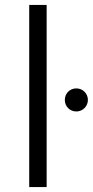

<svg xmlns="http://www.w3.org/2000/svg" viewBox="-20 -762 378 782"><path d="M99 0H170V-742H99ZM291 -308C317 -308 338 -329 338 -355C338 -381 317 -402 291 -402C264 -402 244 -381 244 -355C244 -329 264 -308 291 -308Z"/></svg>

Font: Montserrat Lite
Style: Regular
Weight: 400
Designer: Julieta Ulanovsky
Foundry: Julieta Ulanovsky
Version: Version 7.200;PS 007.200;hotconv 1.0.88;makeotf.lib2.5.64775